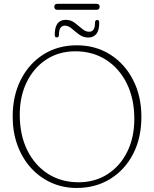

<svg xmlns="http://www.w3.org/2000/svg" viewBox="-20 -942 784 977"><path d="M370.5 -711.5Q466.5 -711.5 540.8 -664.5Q615 -617.5 657.2 -535.2Q699.5 -453 699.5 -347.5Q699.5 -240.5 657.5 -159Q615.5 -77.5 541 -31.5Q466.5 14.5 370 14.5Q300 14.5 240.5 -12.5Q181 -39.5 137 -88.2Q93 -137 68.8 -203.2Q44.5 -269.5 44.5 -348Q44.5 -455 86.2 -537Q128 -619 201.5 -665.2Q275 -711.5 370.5 -711.5ZM663.5 -337Q663.5 -439 625.5 -516.5Q587.5 -594 519.8 -637.5Q452 -681 363 -681Q280 -681 216.2 -639.5Q152.5 -598 116.5 -525.2Q80.5 -452.5 80.5 -358.5Q80.5 -256 118.2 -178.8Q156 -101.5 223.5 -58Q291 -14.5 380 -14.5Q463.5 -14.5 527.5 -55.8Q591.5 -97 627.5 -169.8Q663.5 -242.5 663.5 -337ZM429.5 -751Q403.5 -751 383.2 -766Q363 -781 345.5 -796.2Q328 -811.5 310.5 -811.5Q280 -811.5 280 -765.5Q280 -751.5 269 -751.5Q258.5 -751.5 258.5 -765Q258.5 -841 314.5 -841Q340.5 -841 360.5 -825.8Q380.5 -810.5 397.8 -795.5Q415 -780.5 433.5 -780.5Q463.5 -780.5 463.5 -826Q463 -840.5 475 -840.5Q485 -840.5 485 -826.5Q485 -787.5 470.2 -769.2Q455.5 -751 429.5 -751ZM256.5 -907.5Q256.5 -922.5 272 -922.5H471Q487 -922.5 487 -907.5Q487 -892 471 -892H272Q256.5 -892 256.5 -907.5Z"/></svg>

Font: Fraunces 72pt S100 Thin
Style: Regular
Weight: 100
Version: Version 1.000; ttfautohint (v1.8.3)